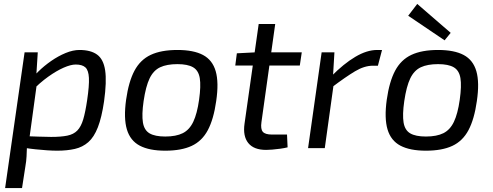

<svg xmlns="http://www.w3.org/2000/svg" viewBox="-20 -753 2504 976"><path d="M384 -499Q441 -499 473.5 -475.5Q506 -452 514.5 -395.5Q523 -339 509 -238Q497 -156 477.5 -106Q458 -56 429 -30.5Q400 -5 360.5 4Q321 13 271 13Q247 13 218.5 11Q190 9 161 6Q132 3 104 -1.5Q76 -6 52 -11L75 -62Q131 -60 174.5 -58.5Q218 -57 240 -57Q290 -57 322 -63.5Q354 -70 373 -89.5Q392 -109 403 -146Q414 -183 423 -244Q434 -318 432 -357Q430 -396 414 -410.5Q398 -425 365 -425Q340 -425 303.5 -409Q267 -393 225 -363Q183 -333 141 -290L125 -330Q144 -359 174 -388.5Q204 -418 240 -443Q276 -468 313.5 -483.5Q351 -499 384 -499ZM172 -487 165 -377 173 -369 126 -25 117 -8Q116 18 115 41.5Q114 65 109 93L92 203H6L105 -487Z M882 -499Q964 -499 1012 -473.5Q1060 -448 1076.5 -391Q1093 -334 1079 -239Q1066 -147 1036.5 -91.5Q1007 -36 954.5 -11.5Q902 13 820 13Q739 13 690.5 -12.5Q642 -38 625 -95Q608 -152 621 -246Q634 -338 663.5 -393.5Q693 -449 746 -474Q799 -499 882 -499ZM882 -427Q828 -427 794 -411Q760 -395 740.5 -354.5Q721 -314 710 -239Q700 -170 706.5 -130.5Q713 -91 740.5 -75Q768 -59 820 -59Q875 -59 909 -76Q943 -93 962.5 -134Q982 -175 992 -246Q1002 -317 995.5 -356Q989 -395 961.5 -411Q934 -427 882 -427Z M1379 -631 1309 -132Q1304 -97 1316 -83Q1328 -69 1363 -69H1439L1442 -4Q1426 0 1404.5 3Q1383 6 1363.5 7.5Q1344 9 1333 9Q1270 9 1242 -26Q1214 -61 1223 -124L1295 -631ZM1514 -487 1504 -420H1176L1184 -482L1280 -487Z M1680 -487 1672 -353 1678 -338 1631 0H1546L1615 -487ZM1922 -499 1901 -419H1876Q1832 -419 1784.5 -390.5Q1737 -362 1668 -310L1664 -365Q1727 -429 1786 -464Q1845 -499 1897 -499Z M2207 -499Q2289 -499 2337 -473.5Q2385 -448 2401.5 -391Q2418 -334 2404 -239Q2391 -147 2361.5 -91.5Q2332 -36 2279.5 -11.5Q2227 13 2145 13Q2064 13 2015.5 -12.5Q1967 -38 1950 -95Q1933 -152 1946 -246Q1959 -338 1988.5 -393.5Q2018 -449 2071 -474Q2124 -499 2207 -499ZM2207 -427Q2153 -427 2119 -411Q2085 -395 2065.5 -354.5Q2046 -314 2035 -239Q2025 -170 2031.5 -130.5Q2038 -91 2065.5 -75Q2093 -59 2145 -59Q2200 -59 2234 -76Q2268 -93 2287.5 -134Q2307 -175 2317 -246Q2327 -317 2320.5 -356Q2314 -395 2286.5 -411Q2259 -427 2207 -427ZM2101 -733 2271 -586 2240 -548 2055 -673Z"/></svg>

Font: Exo 2
Style: Italic
Weight: 400
Italic angle: -8°
Designer: Natanael Gama
Foundry: Natanael Gama
Version: Version 2.010